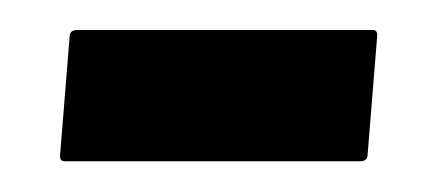

<svg xmlns="http://www.w3.org/2000/svg" viewBox="-20 -321 292 128"><path d="M228.5 -301Q231.5 -301 231.5 -297.5L225 -217Q224.5 -213.5 220 -213.5H23Q20 -213.5 20 -217L26.5 -297.5Q27 -301 31.5 -301Z"/></svg>

Font: Fraunces 144pt Black
Style: Regular
Weight: 900
Version: Version 1.000;[0bf87f6ff]